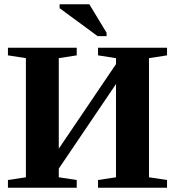

<svg xmlns="http://www.w3.org/2000/svg" viewBox="-20 -878 818 898"><path d="M17.1 0V-36.1L101.1 -48.8V-606L17.1 -619.1V-654.8H338.9V-619.1L254.9 -606V-182.6L522.5 -578.1V-606L438.5 -619.1V-654.8H761.2V-619.1L676.8 -606V-48.8L761.2 -36.1V0H438.5V-36.1L522.5 -48.8V-484.9L254.9 -89.4V-48.8L338.9 -36.1V0ZM436.5 -709 258.8 -839.8V-857.9H397.9L478.5 -724.6V-709Z"/></svg>

Font: Liberation Serif
Style: Bold
Weight: 700
Designer: Steve Matteson
Foundry: Ascender Corporation
Version: Version 2.1.5